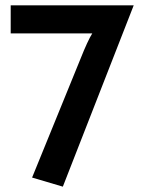

<svg xmlns="http://www.w3.org/2000/svg" viewBox="-20 -688 530 718"><path d="M215 10 100 -24 281 -468Q308 -536 325 -563H20V-668H480Z"/></svg>

Font: Madhuban Medium
Style: Regular
Weight: 500
Designer: jaikishan Patel
Foundry: MagicType
Version: Version 1.000